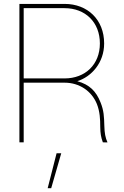

<svg xmlns="http://www.w3.org/2000/svg" viewBox="-20 -748 652 1009"><path d="M82 0H104.5V-313.5H319.3C397.9 -313.5 461.9 -269 489.3 -201.2C504.9 -161.6 506.8 -120.6 506.8 -82C507.3 -46.4 510.7 -26.9 520.5 0L544.9 0.5C533.7 -25.4 529.3 -47.4 528.3 -86.9C526.9 -135.3 525.9 -166.5 508.3 -210C485.4 -268.1 450.7 -303.7 386.2 -321.3C460.9 -344.7 527.3 -418.5 527.3 -519.5C527.3 -644.5 440.4 -727.5 319.3 -727.5H82ZM230.5 241.2H249L301.8 57.6H277.3ZM104.5 -335.9V-705.1H319.3C428.2 -705.1 504.9 -631.3 504.9 -519.5C504.9 -409.2 428.2 -335.9 319.3 -335.9Z"/></svg>

Font: Raveo Display Display Thin
Style: Regular
Weight: 100
Designer: Jakub Foglar, Rasmus Andersson (Inter)
Foundry: Jakubfoglar.com
Version: Version 1.100;Glyphs 3.2.3 (3260)